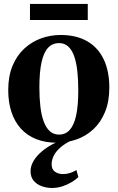

<svg xmlns="http://www.w3.org/2000/svg" viewBox="-20 -717 600 980"><path d="M22 -257Q22 -328.5 44 -381.2Q66 -434 104 -469Q142 -504 189.8 -521.2Q237.5 -538.5 289.5 -538.5Q370 -538.5 425.5 -506.2Q481 -474 509.5 -413.8Q538 -353.5 538 -270Q538 -198.5 516 -145.2Q494 -92 456.5 -57.2Q419 -22.5 371 -5.5Q323 11.5 271 11.5Q211.5 11.5 165.2 -6.8Q119 -25 87.2 -59.8Q55.5 -94.5 38.8 -144.2Q22 -194 22 -257ZM281.5 -30Q314.5 -30 336.2 -54.2Q358 -78.5 368.8 -128.5Q379.5 -178.5 379.5 -256Q379.5 -309 374.8 -353Q370 -397 358.8 -429.5Q347.5 -462 328.5 -479.5Q309.5 -497 281.5 -497Q247.5 -497 225.2 -473Q203 -449 192 -399Q181 -349 181 -270.5Q181 -217.5 186 -173.8Q191 -130 202.8 -97.8Q214.5 -65.5 233.8 -47.8Q253 -30 281.5 -30ZM245 242.5Q218.5 242.5 193.2 233.5Q168 224.5 152 205.5Q136 186.5 136 157.5Q136 134 147.5 111.5Q159 89 180.2 68Q201.5 47 230.5 29.2Q259.5 11.5 294.5 -1L316 -5L346.5 -1Q309.5 16.5 286.8 37Q264 57.5 253.8 79Q243.5 100.5 243.5 121.5Q243.5 147.5 260.5 159.5Q277.5 171.5 301.5 171.5Q320.5 171.5 337.5 166Q354.5 160.5 370 151L380 187Q366 200.5 344.8 213.2Q323.5 226 298 234.2Q272.5 242.5 245 242.5ZM428 -697V-615H133V-697Z"/></svg>

Font: Merriweather 96pt
Style: Bold
Weight: 700
Version: Version 2.100